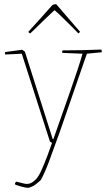

<svg xmlns="http://www.w3.org/2000/svg" viewBox="-20 -694 515 926"><path d="M54 197 52 190 58 182Q80 187 95 191Q110 195 123.5 191Q137 187 154 170Q167 156 181 124.5Q195 93 208.5 57.5Q222 22 231 -5L221 -11L85 -435L5 -431Q3 -437 5 -443L87 -454L100 -445L234 -24L237 -22Q255 -73 276 -132.5Q297 -192 317.5 -250.5Q338 -309 354 -357.5Q370 -406 378 -435L280 -439Q280 -441 280 -444.5Q280 -448 281 -451Q331 -451 375.5 -452Q420 -453 469 -455Q471 -447 471 -442L399 -435Q366 -340 333 -244.5Q300 -149 267 -54Q242 15 219.5 76.5Q197 138 177 174Q164 186 151 196Q138 206 117 212Q106 212 85.5 206.5Q65 201 54 197ZM148 -554 126 -533Q119 -535 117 -541Q149 -576 176.5 -606.5Q204 -637 233 -670Q237 -672 241.5 -673Q246 -674 251 -674L346 -564L366 -541Q365 -540 363 -537Q361 -534 358 -533Q348 -544 326.5 -565Q305 -586 282.5 -608.5Q260 -631 243 -645L229 -632Q208 -613 189.5 -594.5Q171 -576 148 -554Z"/></svg>

Font: Labrada Thin
Style: Regular
Weight: 100
Designer: Mercedes Jáuregui
Foundry: Omnibus-Type Team
Version: Version 1.000; ttfautohint (v1.8.4.7-5d5b)